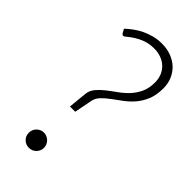

<svg xmlns="http://www.w3.org/2000/svg" viewBox="-230 -768 827 827"><g transform="rotate(45 183.0 -354.5)"><path d="M63.5 -645Q78 -658.5 95.2 -671.2Q112.5 -684 132.8 -693.8Q153 -703.5 176 -709.5Q199 -715.5 225 -715.5Q255.5 -715.5 281.2 -706Q307 -696.5 325.8 -679Q344.5 -661.5 355 -637.2Q365.5 -613 365.5 -583.5Q365.5 -542 353.2 -512.5Q341 -483 322 -461Q303 -439 280.8 -422.8Q258.5 -406.5 238.2 -391.5Q218 -376.5 203 -361Q188 -345.5 184 -325.5L168 -243.5H136L144.5 -328.5Q146.5 -350.5 160.8 -367.8Q175 -385 194.5 -400.5Q214 -416 236.5 -431.8Q259 -447.5 278 -467.5Q297 -487.5 309.5 -513.5Q322 -539.5 322 -575.5Q322 -599 314 -617.8Q306 -636.5 291.8 -649.8Q277.5 -663 258.2 -670Q239 -677 217 -677Q186 -677 163 -668.2Q140 -659.5 124 -649Q108 -638.5 98 -629.8Q88 -621 83 -621Q77 -621 73.5 -627ZM90.5 -38.5Q90.5 -48 94 -56.5Q97.5 -65 103.8 -71.2Q110 -77.5 118.2 -81.2Q126.5 -85 136.5 -85Q146 -85 154.5 -81.2Q163 -77.5 169.2 -71.2Q175.5 -65 179.2 -56.5Q183 -48 183 -38.5Q183 -28.5 179.2 -20.2Q175.5 -12 169.2 -5.8Q163 0.5 154.5 4Q146 7.5 136.5 7.5Q117 7.5 103.8 -5.8Q90.5 -19 90.5 -38.5Z"/></g></svg>

Font: Lato Light
Style: Italic
Weight: 300
Italic angle: -7°
Designer: Lukasz Dziedzic
Foundry: Lukasz Dziedzic
Version: Version 1.104; Western+Polish opensource